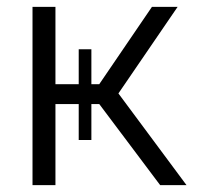

<svg xmlns="http://www.w3.org/2000/svg" viewBox="-20 -541 586 561"><path d="M326 -268 525 0H448L270 -237H247V-132H210V-237H142V0H75V-521H142V-295H210V-397H247V-295H270L424 -521H499Z"/></svg>

Font: Raleway-v4020
Style: Regular
Weight: 400
Designer: Matt McInerney, Pablo Impallari, Rodrigo Fuenzalida
Foundry: Matt McInerney, Pablo Impallari, Rodrigo Fuenzalida
Version: Version 4.020;PS 004.020;hotconv 1.0.88;makeotf.lib2.5.64775